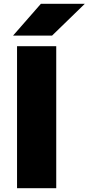

<svg xmlns="http://www.w3.org/2000/svg" viewBox="-20 -994 468 1014"><path d="M70 -750H277V0H70ZM196 -974H428L255 -806H49Z"/></svg>

Font: Unbounded
Style: Bold
Weight: 700
Designer: Luke Prowse, Jean-Baptiste Morizot, Fátima Lázaro, Florian Runge
Foundry: NaN
Version: Version 1.700